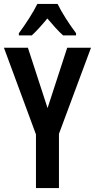

<svg xmlns="http://www.w3.org/2000/svg" viewBox="-20 -957 483 977"><path d="M273 -937H170C151 -897 109 -832 76 -788V-777H142C164 -797 192 -828 221 -863C250 -829 276 -799 301 -777H367V-788C331 -836 295 -892 273 -937ZM222 -407 122 -714H0L163 -273V0H280V-276L443 -714H322Z"/></svg>

Font: Noto Sans Lao Looped ExtraCondensed SemiBold
Style: Regular
Weight: 600
Width: 2
Designer: Mark Frömberg, Ben Mitchell
Foundry: The Fontpad Ltd
Version: Version 1.002